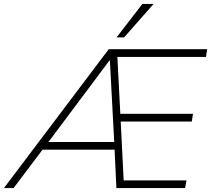

<svg xmlns="http://www.w3.org/2000/svg" viewBox="-57 -955 1072 975"><path d="M-37 0 495 -705H995L989 -666H539L554 -377H923L917 -338H556L571 -39H890L883 0H534L525 -195H159L12 0ZM499 -648 189 -234H523L501 -648ZM535 -765 666 -935H723L573 -765Z"/></svg>

Font: Nunito Sans ExtraLight
Style: Italic
Weight: 200
Italic angle: -9°
Designer: Vernon Adams
Foundry: Vernon Adams
Version: Version 3.006; ttfautohint (v1.8.3)